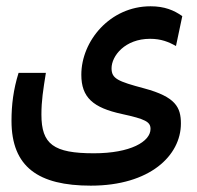

<svg xmlns="http://www.w3.org/2000/svg" viewBox="-20 -417 626 611"><path d="M269 173.8C457.5 173.8 555.7 77.6 555.7 -23.9C555.7 -75.7 538.6 -108.9 439 -135.7C355 -158.2 335 -166.5 335 -199.7C335 -238.8 377.4 -293.5 457.5 -293.5C492.7 -293.5 516.6 -283.7 540 -270.5L560.1 -365.7C533.7 -384.3 503.9 -397 459 -397C330.1 -397 238.8 -286.6 238.8 -179.2C238.8 -106.9 275.9 -74.2 368.2 -54.2C442.4 -38.1 459 -29.3 459 -6.8C459 33.7 395 70.8 278.8 70.8C150.4 70.8 111.8 42 111.8 -52.2C111.8 -96.7 117.2 -129.9 126 -185.1H39.1C22.5 -131.8 16.6 -83 16.6 -32.7C16.6 114.7 102.5 173.8 269 173.8Z"/></svg>

Font: CaskaydiaCove Nerd Font
Style: Regular
Weight: 400
Designer: Aaron Bell
Foundry: Saja Typeworks
Version: Version 2111.1;Nerd Fonts 2.3.3